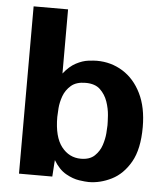

<svg xmlns="http://www.w3.org/2000/svg" viewBox="-52 -768 716 824"><g transform="rotate(5 305.5 -356.0)"><path d="M59.6 0V-720.7H208V-444.3Q233.4 -476.6 261.2 -491.2Q289.1 -505.9 313.5 -508.8Q337.9 -511.7 350.6 -511.7Q412.1 -511.7 462.4 -480.5Q512.7 -449.2 542 -389.6Q571.3 -330.1 571.3 -245.1Q571.3 -150.4 539.6 -94.7Q507.8 -39.1 459 -14.6Q410.2 9.8 360.4 9.8Q346.7 9.8 319.3 5.9Q292 2 261.7 -15.1Q231.4 -32.2 208 -71.3Q208 -65.4 207 -59.6Q206.1 -36.1 203.1 0ZM419.9 -240.2Q419.9 -254.9 418 -283.2Q416 -311.5 405.8 -341.3Q395.5 -371.1 373.5 -392.1Q351.6 -413.1 310.5 -413.1Q270.5 -413.1 248 -393.6Q225.6 -374 215.8 -347.2Q206.1 -320.3 204.1 -294.4Q202.1 -268.6 202.1 -256.8Q202.1 -170.9 234.9 -128.9Q267.6 -86.9 318.4 -86.9Q356.4 -86.9 377.4 -106.9Q398.4 -127 407.2 -153.8Q416 -180.7 418 -205.6Q419.9 -230.5 419.9 -240.2Z"/></g></svg>

Font: FreeUniversal
Style: Bold
Weight: 700
Version: Version 1.001 March 22, 2017